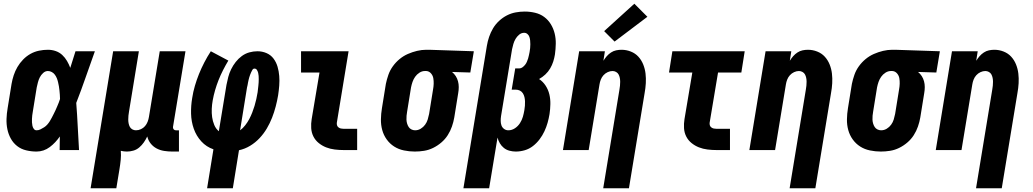

<svg xmlns="http://www.w3.org/2000/svg" viewBox="-20 -805 5540 1030"><path d="M176 8Q148 8 120.5 1.5Q93 -5 72 -21.5Q51 -38 38 -61.5Q25 -85 19.5 -112Q14 -139 15 -167.5Q16 -196 21 -225L42 -355Q46 -378 53.5 -401Q61 -424 73.5 -445.5Q86 -467 104 -485.5Q122 -504 143.5 -516Q165 -528 189 -533Q213 -538 237 -538Q259 -538 279 -531Q299 -524 314 -510Q329 -496 339.5 -478Q350 -460 357 -441Q364 -463 371 -485.5Q378 -508 385 -530H489Q464 -461 440 -391.5Q416 -322 389 -253Q394 -190 397 -126.5Q400 -63 404 0H300Q300 -18 300.5 -36.5Q301 -55 301 -73Q290 -57 276.5 -42.5Q263 -28 247 -16Q231 -4 213 2Q195 8 176 8ZM176 -106Q187 -106 197 -111Q207 -116 216.5 -122Q226 -128 233.5 -136.5Q241 -145 247 -154.5Q253 -164 258 -174Q263 -184 268 -193.5Q273 -203 277.5 -213Q282 -223 286.5 -233.5Q291 -244 295 -254Q299 -264 302 -274Q302 -286 301 -297Q300 -308 299 -319.5Q298 -331 296 -342Q294 -353 291.5 -364Q289 -375 285 -385Q281 -395 274.5 -404Q268 -413 258 -418.5Q248 -424 237 -424Q223 -424 211.5 -413.5Q200 -403 193.5 -390Q187 -377 183.5 -363.5Q180 -350 177 -336L156 -206Q154 -196 153 -186.5Q152 -177 151.5 -167.5Q151 -158 151.5 -148.5Q152 -139 154 -130Q156 -121 161.5 -113.5Q167 -106 176 -106Z M466 205 587 -530H725L672 -206Q670 -195 669 -184.5Q668 -174 668 -163.5Q668 -153 670 -143Q672 -133 676.5 -124.5Q681 -116 690 -111Q699 -106 709 -106Q723 -106 736 -112Q749 -118 758 -128.5Q767 -139 772 -152Q777 -165 779 -178L837 -530H975L908 -124Q907 -117 911.5 -111.5Q916 -106 923 -106H940V8H904Q882 8 860 4.5Q838 1 819.5 -9Q801 -19 788 -35.5Q775 -52 770 -73Q762 -56 751.5 -41Q741 -26 727 -14Q713 -2 695.5 3Q678 8 661 8Q653 8 644.5 7Q636 6 628 4Q630 28 627.5 53Q625 78 621 102L604 205Z M1091 205 1125 -4Q1087 -17 1060 -46.5Q1033 -76 1019.5 -114.5Q1006 -153 1005 -195.5Q1004 -238 1011 -279Q1016 -312 1025.5 -344.5Q1035 -377 1047.5 -408Q1060 -439 1076 -470Q1092 -501 1111 -530L1205 -480Q1190 -455 1176.5 -428.5Q1163 -402 1152.5 -375.5Q1142 -349 1134 -321.5Q1126 -294 1121 -266Q1117 -244 1116 -221Q1115 -198 1118 -176.5Q1121 -155 1129.5 -134.5Q1138 -114 1154 -101L1195 -350Q1199 -371 1204.5 -392Q1210 -413 1220 -433.5Q1230 -454 1244.5 -472.5Q1259 -491 1277.5 -504.5Q1296 -518 1317.5 -524Q1339 -530 1361 -530Q1387 -530 1410 -520Q1433 -510 1447.5 -490.5Q1462 -471 1469 -447Q1476 -423 1478 -397.5Q1480 -372 1478 -346Q1476 -320 1472 -294Q1467 -264 1459 -233.5Q1451 -203 1439.5 -173.5Q1428 -144 1411.5 -116Q1395 -88 1372.5 -64Q1350 -40 1322 -23Q1294 -6 1262 1L1229 205ZM1268 -106Q1283 -117 1295.5 -133Q1308 -149 1317 -166Q1326 -183 1333 -201Q1340 -219 1345.5 -237Q1351 -255 1355 -273.5Q1359 -292 1362 -310Q1363 -319 1364 -327.5Q1365 -336 1366 -345Q1367 -354 1367.5 -362.5Q1368 -371 1368 -380Q1368 -389 1367.5 -397.5Q1367 -406 1365 -414Q1363 -422 1358.5 -429.5Q1354 -437 1345 -437Q1338 -437 1334 -430Q1330 -423 1327 -416.5Q1324 -410 1321.5 -403Q1319 -396 1317 -389.5Q1315 -383 1313.5 -376Q1312 -369 1310.5 -362Q1309 -355 1308 -348Q1307 -341 1305 -335Z M1824 0Q1800 0 1775.5 -3Q1751 -6 1729.5 -14.5Q1708 -23 1690 -37.5Q1672 -52 1661.5 -72.5Q1651 -93 1649.5 -117.5Q1648 -142 1652 -166L1694 -416H1595V-530H1850L1787 -147Q1786 -140 1788 -133Q1790 -126 1796 -121.5Q1802 -117 1809 -115.5Q1816 -114 1824 -114H1896V0Z M2205 8Q2176 8 2147 2Q2118 -4 2094.5 -19Q2071 -34 2054.5 -57Q2038 -80 2030.5 -107.5Q2023 -135 2023.5 -165Q2024 -195 2029 -225L2050 -355Q2055 -379 2063.5 -403.5Q2072 -428 2087.5 -449.5Q2103 -471 2123.5 -488Q2144 -505 2168 -515.5Q2192 -526 2217 -532Q2242 -538 2267 -538Q2271 -538 2275 -538Q2279 -538 2283 -538L2522 -530L2503 -416L2405 -419Q2417 -409 2425 -396.5Q2433 -384 2437 -369Q2441 -354 2441 -338Q2441 -322 2438 -305L2417 -175Q2413 -151 2404.5 -126.5Q2396 -102 2382 -80Q2368 -58 2347.5 -40.5Q2327 -23 2303.5 -11.5Q2280 0 2255 4Q2230 8 2205 8ZM2207 -106Q2223 -106 2237 -114.5Q2251 -123 2260.5 -136Q2270 -149 2274.5 -164Q2279 -179 2282 -194L2303 -324Q2306 -340 2306.5 -355.5Q2307 -371 2304.5 -385.5Q2302 -400 2292 -411.5Q2282 -423 2267 -424H2264Q2263 -424 2261.5 -424Q2260 -424 2259 -424Q2244 -424 2230 -415Q2216 -406 2207 -393Q2198 -380 2193 -365.5Q2188 -351 2185 -336L2164 -206Q2162 -195 2161 -184Q2160 -173 2160.5 -162.5Q2161 -152 2164 -142Q2167 -132 2172.5 -123.5Q2178 -115 2187.5 -110.5Q2197 -106 2207 -106Z M2466 205 2592 -560Q2596 -584 2604 -607.5Q2612 -631 2625 -653Q2638 -675 2657.5 -693Q2677 -711 2699.5 -722.5Q2722 -734 2746.5 -738.5Q2771 -743 2795 -743Q2823 -743 2850.5 -736.5Q2878 -730 2899.5 -714Q2921 -698 2935 -675Q2949 -652 2955.5 -625.5Q2962 -599 2961.5 -570.5Q2961 -542 2957 -513Q2954 -494 2948 -475Q2942 -456 2931.5 -438Q2921 -420 2905.5 -405.5Q2890 -391 2872 -381Q2893 -367 2907 -345.5Q2921 -324 2927 -299Q2933 -274 2932.5 -247Q2932 -220 2928 -193Q2924 -169 2917.5 -146Q2911 -123 2900.5 -100.5Q2890 -78 2874.5 -57.5Q2859 -37 2839 -21.5Q2819 -6 2795 1Q2771 8 2747 8Q2730 8 2713 3.5Q2696 -1 2683 -11.5Q2670 -22 2661.5 -36.5Q2653 -51 2649 -67L2604 205ZM2707 -106Q2726 -106 2742.5 -117Q2759 -128 2769.5 -144.5Q2780 -161 2785 -178.5Q2790 -196 2793 -214Q2795 -226 2796 -238Q2797 -250 2796.5 -261.5Q2796 -273 2793.5 -284Q2791 -295 2785 -304.5Q2779 -314 2769 -319Q2759 -324 2747 -324H2725L2744 -438H2766Q2775 -438 2783 -444Q2791 -450 2797 -457.5Q2803 -465 2806.5 -473.5Q2810 -482 2813 -491Q2816 -500 2817.5 -509Q2819 -518 2821 -526Q2823 -537 2824 -547Q2825 -557 2825 -567.5Q2825 -578 2824 -588Q2823 -598 2820 -607Q2817 -616 2809.5 -622.5Q2802 -629 2792 -629Q2777 -629 2765 -619Q2753 -609 2745.5 -596Q2738 -583 2734 -569Q2730 -555 2727 -541L2668 -183Q2666 -170 2666 -157Q2666 -144 2670 -132.5Q2674 -121 2684 -113.5Q2694 -106 2707 -106Z M3216 205 3303 -324Q3305 -335 3306 -345.5Q3307 -356 3307 -366.5Q3307 -377 3305 -387Q3303 -397 3298.5 -405.5Q3294 -414 3285 -419Q3276 -424 3266 -424Q3253 -424 3240 -418Q3227 -412 3217.5 -401.5Q3208 -391 3203 -378Q3198 -365 3196 -352L3138 0H3000L3087 -530H3225L3217 -479Q3225 -492 3235 -503.5Q3245 -515 3258 -523.5Q3271 -532 3285.5 -535Q3300 -538 3314 -538Q3340 -538 3364 -528.5Q3388 -519 3404.5 -501Q3421 -483 3430.5 -459.5Q3440 -436 3443 -410.5Q3446 -385 3444.5 -358.5Q3443 -332 3438 -305L3354 205ZM3277 -582 3221 -638 3383 -785 3453 -715Z M3824 0Q3800 0 3775.5 -3Q3751 -6 3729.5 -14.5Q3708 -23 3690 -37.5Q3672 -52 3661.5 -72.5Q3651 -93 3649.5 -117.5Q3648 -142 3652 -166L3694 -416H3569L3587 -530H3975L3957 -416H3832L3787 -147Q3786 -140 3788 -133Q3790 -126 3796 -121.5Q3802 -117 3809 -115.5Q3816 -114 3824 -114H3896V0Z M4216 205 4303 -324Q4305 -335 4306 -345.5Q4307 -356 4307 -366.5Q4307 -377 4305 -387Q4303 -397 4298.5 -405.5Q4294 -414 4285 -419Q4276 -424 4266 -424Q4253 -424 4240 -418Q4227 -412 4217.5 -401.5Q4208 -391 4203 -378Q4198 -365 4196 -352L4138 0H4000L4087 -530H4225L4217 -479Q4225 -492 4235 -503.5Q4245 -515 4258 -523.5Q4271 -532 4285.5 -535Q4300 -538 4314 -538Q4340 -538 4364 -528.5Q4388 -519 4404.5 -501Q4421 -483 4430.5 -459.5Q4440 -436 4443 -410.5Q4446 -385 4444.5 -358.5Q4443 -332 4438 -305L4354 205Z M4705 8Q4676 8 4647 2Q4618 -4 4594.5 -19Q4571 -34 4554.5 -57Q4538 -80 4530.5 -107.5Q4523 -135 4523.5 -165Q4524 -195 4529 -225L4550 -355Q4555 -379 4563.5 -403.5Q4572 -428 4587.5 -449.5Q4603 -471 4623.5 -488Q4644 -505 4668 -515.5Q4692 -526 4717 -532Q4742 -538 4767 -538Q4771 -538 4775 -538Q4779 -538 4783 -538L5022 -530L5003 -416L4905 -419Q4917 -409 4925 -396.5Q4933 -384 4937 -369Q4941 -354 4941 -338Q4941 -322 4938 -305L4917 -175Q4913 -151 4904.5 -126.5Q4896 -102 4882 -80Q4868 -58 4847.5 -40.5Q4827 -23 4803.5 -11.5Q4780 0 4755 4Q4730 8 4705 8ZM4707 -106Q4723 -106 4737 -114.5Q4751 -123 4760.5 -136Q4770 -149 4774.5 -164Q4779 -179 4782 -194L4803 -324Q4806 -340 4806.5 -355.5Q4807 -371 4804.5 -385.5Q4802 -400 4792 -411.5Q4782 -423 4767 -424H4764Q4763 -424 4761.5 -424Q4760 -424 4759 -424Q4744 -424 4730 -415Q4716 -406 4707 -393Q4698 -380 4693 -365.5Q4688 -351 4685 -336L4664 -206Q4662 -195 4661 -184Q4660 -173 4660.5 -162.5Q4661 -152 4664 -142Q4667 -132 4672.5 -123.5Q4678 -115 4687.5 -110.5Q4697 -106 4707 -106Z M5216 205 5303 -324Q5305 -335 5306 -345.5Q5307 -356 5307 -366.5Q5307 -377 5305 -387Q5303 -397 5298.5 -405.5Q5294 -414 5285 -419Q5276 -424 5266 -424Q5253 -424 5240 -418Q5227 -412 5217.5 -401.5Q5208 -391 5203 -378Q5198 -365 5196 -352L5138 0H5000L5087 -530H5225L5217 -479Q5225 -492 5235 -503.5Q5245 -515 5258 -523.5Q5271 -532 5285.5 -535Q5300 -538 5314 -538Q5340 -538 5364 -528.5Q5388 -519 5404.5 -501Q5421 -483 5430.5 -459.5Q5440 -436 5443 -410.5Q5446 -385 5444.5 -358.5Q5443 -332 5438 -305L5354 205Z"/></svg>

Font: Iosevka Curly Heavy Oblique
Style: Regular
Weight: 900
Italic angle: -9°
Monospace: yes
Designer: Belleve Invis
Foundry: Belleve Invis
Version: Version 11.1.0; ttfautohint (v1.8.3)